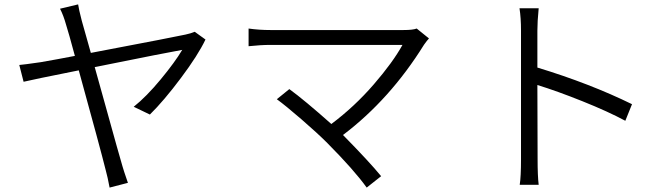

<svg xmlns="http://www.w3.org/2000/svg" viewBox="-20 -809 3040 870"><path d="M862.3 -665 911.1 -629.9Q877 -558.6 799.8 -455.6Q722.7 -352.5 659.2 -290L585.9 -325.2Q643.6 -371.1 708.5 -449.7Q773.4 -528.3 805.7 -583Q748 -573.2 409.2 -504.9Q429.7 -432.6 459 -326.2Q488.3 -219.7 508.3 -148.9Q528.3 -78.1 535.2 -54.7Q538.1 -43 559.6 19.5L476.6 41Q467.8 -6.8 459 -38.1Q435.5 -132.8 336.9 -490.2Q122.1 -447.3 86.9 -438.5L67.4 -514.6Q84 -515.6 165 -527.3Q238.3 -540 319.3 -555.7Q291 -661.1 279.3 -697.3Q267.6 -739.3 252 -769.5L334 -789.1Q336.9 -767.6 350.6 -714.8Q355.5 -696.3 369.6 -647.5Q383.8 -598.6 391.6 -569.3Q787.1 -644.5 820.3 -652.3Q843.8 -657.2 862.3 -665Z M1868.2 -679.7 1923.8 -634.8Q1916 -627 1901.4 -606.4Q1747.1 -358.4 1534.2 -197.3Q1653.3 -76.2 1707 -10.7L1641.6 41Q1585 -38.1 1462.9 -161.1Q1418 -206.1 1345.7 -268.6Q1273.4 -331.1 1234.4 -359.4L1291 -405.3Q1359.4 -355.5 1481.4 -247.1Q1586.9 -326.2 1673.8 -426.8Q1760.7 -527.3 1803.7 -605.5H1205.1Q1162.1 -605.5 1106.4 -599.6V-679.7Q1154.3 -672.9 1205.1 -672.9H1808.6Q1850.6 -672.9 1868.2 -679.7Z M2843.8 -336.9 2813.5 -261.7Q2735.4 -303.7 2619.6 -350.1Q2503.9 -396.5 2415 -423.8L2416 -86.9Q2416 -11.7 2420.9 28.3H2335Q2340.8 -8.8 2340.8 -86.9V-669.9Q2340.8 -727.5 2334 -771.5H2420.9Q2415 -710.9 2415 -669.9V-502.9Q2652.3 -430.7 2843.8 -336.9Z"/></svg>

Font: Gen Shin Gothic Monospace Normal
Style: Regular
Weight: 350
Designer: [Source Han Sans]
Ryoko NISHIZUKA  (kana & ideographs); Paul D. Hunt (Latin, Greek & Cyrillic); Wenlong ZHANG  (bopomofo
Version: Version 1.002.20150607